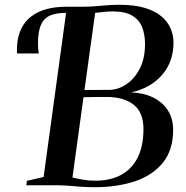

<svg xmlns="http://www.w3.org/2000/svg" viewBox="-20 -771 772 799"><path d="M374 8Q342 8 315.2 6Q288.5 4 265 2Q241.5 0 218.5 0H89.5L92 -18.5L161.5 -34.5L255 -717.5L248.5 -731L259 -743H324Q351 -743 375.2 -745Q399.5 -747 424.5 -749Q449.5 -751 478.5 -751Q540 -751 583 -738Q626 -725 652 -702.8Q678 -680.5 690 -652.5Q702 -624.5 702 -594.5Q702 -514 654.5 -459.2Q607 -404.5 526 -386.5Q578.5 -384.5 617.8 -365Q657 -345.5 678.8 -311.5Q700.5 -277.5 700.5 -230.5Q700.5 -147 658 -94.2Q615.5 -41.5 542 -16.8Q468.5 8 374 8ZM331.5 -396.5Q357 -396.5 382.8 -396.8Q408.5 -397 434 -397Q470.5 -397 504.8 -419.5Q539 -442 561.2 -484.5Q583.5 -527 583.5 -587.5Q583.5 -628 571.2 -658.5Q559 -689 529.8 -706.2Q500.5 -723.5 449.5 -723.5Q436.5 -723.5 415.2 -721.8Q394 -720 376 -717.5ZM376 -19Q440.5 -19 485.2 -43.8Q530 -68.5 553.5 -116.5Q577 -164.5 577 -233.5Q577 -303.5 536 -335.5Q495 -367.5 424.5 -367.5Q392 -367.5 367.8 -367.2Q343.5 -367 327.5 -366.5L281.5 -32.5Q301.5 -27 327 -23Q352.5 -19 376 -19ZM51 -548.5Q50.5 -552 50.5 -556Q50.5 -560 50.5 -565Q50.5 -619 72.5 -659Q94.5 -699 140.5 -721Q186.5 -743 259 -743L255 -717.5Q213 -717.5 187.2 -705.8Q161.5 -694 149.8 -666.2Q138 -638.5 138 -589.5Q138 -577.5 138.8 -568Q139.5 -558.5 141.5 -548.5Z"/></svg>

Font: Merriweather 144pt Medium
Style: Italic
Weight: 500
Italic angle: -7.8°
Version: Version 2.101